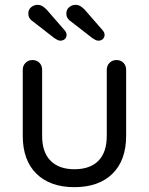

<svg xmlns="http://www.w3.org/2000/svg" viewBox="-20 -765 615 793"><path d="M461 -517Q479 -517 490 -505.5Q501 -494 501 -477V-204Q501 -103 444.5 -47.5Q388 8 287 8Q187 8 130.5 -47.5Q74 -103 74 -204V-477Q74 -494 85.5 -505.5Q97 -517 114 -517Q132 -517 143 -505.5Q154 -494 154 -477V-204Q154 -136 189 -101Q224 -66 287 -66Q352 -66 386.5 -101Q421 -136 421 -204V-477Q421 -494 432.5 -505.5Q444 -517 461 -517ZM386 -597Q380 -597 373.5 -600.5Q367 -604 361 -608L276 -674Q265 -681 259.5 -689.5Q254 -698 254 -709Q254 -726 266 -735.5Q278 -745 291 -745Q304 -745 313 -739Q322 -733 329 -726L403 -641Q412 -631 412 -621Q412 -611 405 -604Q398 -597 386 -597ZM229 -597Q223 -597 216.5 -600.5Q210 -604 204 -608L119 -674Q108 -681 102.5 -689.5Q97 -698 97 -709Q97 -726 109 -735.5Q121 -745 134 -745Q147 -745 156 -739Q165 -733 172 -726L246 -641Q255 -631 255 -621Q255 -611 248 -604Q241 -597 229 -597Z"/></svg>

Font: Quicksand Light Medium
Style: Regular
Weight: 500
Version: Version 3.006